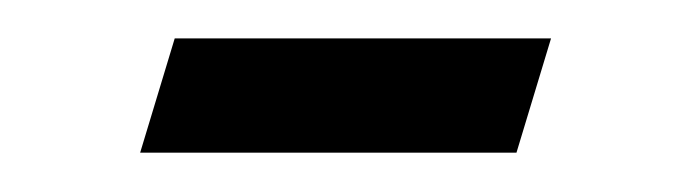

<svg xmlns="http://www.w3.org/2000/svg" viewBox="-20 -299 358 100"><path d="M71 -279H267L249 -219.5H53Z"/></svg>

Font: Newsreader 60pt
Style: Italic
Weight: 400
Italic angle: -17°
Designer: Hugues Gentile
Foundry: Production Type
Version: Version 1.003